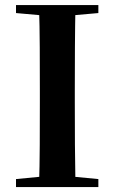

<svg xmlns="http://www.w3.org/2000/svg" viewBox="-20 -761 466 781"><path d="M45.1 0V-32.6L198.2 -47.3H226L380.1 -32.6V0ZM138.6 0Q141.4 -85.2 141.7 -171.8Q142.1 -258.5 142.1 -346.1V-393.6Q142.1 -481.3 141.7 -567.7Q141.4 -654.1 138.6 -740.5H287Q285.3 -655.6 284.8 -568.4Q284.3 -481.3 284.3 -393.6V-346.9Q284.3 -259.9 284.8 -173.3Q285.3 -86.6 287 0ZM45.1 -707.9V-740.5H380.1V-707.9L226 -694.2H198.2Z"/></svg>

Font: Noto Serif HK ExtraLight
Style: Regular
Weight: 200
Designer: Ryoko NISHIZUKA 西塚涼子 (kana & ideographs); Frank Grießhammer (Latin, Greek & Cyrillic); Wenlong ZHANG 张文龙 (bopomofo); San
Foundry: Adobe
Version: Version 2.002-H1;hotconv 1.1.0;makeotfexe 2.6.0